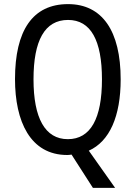

<svg xmlns="http://www.w3.org/2000/svg" viewBox="-20 -744 659 934"><path d="M567 -358C567 -594 477 -724 311 -724C139 -724 53 -596 53 -359C53 -154 127 10 307 10C314 10 323 9 328 8L432 170H540L412 -11C513 -56 567 -178 567 -358ZM143 -358C143 -546 197 -647 311 -647C422 -647 476 -547 476 -358C476 -168 421 -67 310 -67C199 -67 143 -170 143 -358Z"/></svg>

Font: Noto Sans Gujarati Condensed
Style: Regular
Weight: 400
Width: 3
Designer: Jelle Bosma - Monotype Design Team, Universal Thirst
Foundry: Monotype Imaging Inc.
Version: Version 2.106